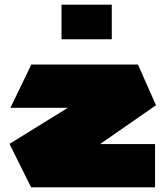

<svg xmlns="http://www.w3.org/2000/svg" viewBox="-20 -801 717 821"><path d="M25 -340V-341L114 -525H570L647 -351L408 -185H643V0H113L21 -185V-186L270 -340ZM243 -633V-781H458V-633Z"/></svg>

Font: Foldit Thin ExtraBold
Style: Regular
Weight: 800
Version: Version 1.003